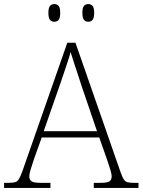

<svg xmlns="http://www.w3.org/2000/svg" viewBox="-23 -924 701 944"><path d="M-3 0V-25H18Q41 -25 52 -28.5Q63 -32 70 -43.5Q77 -55 86 -79L308 -714H348L571 -74Q579 -52 586 -41.5Q593 -31 604 -28Q615 -25 638 -25H658V0H438V-25H470Q506 -25 516 -33Q526 -41 526 -57Q526 -68 521 -84.5Q516 -101 510.5 -117.5Q505 -134 502 -143L465 -248H182L145 -144Q142 -135 136.5 -118.5Q131 -102 126 -85Q121 -68 121 -57Q121 -41 131.5 -33Q142 -25 178 -25H225V0ZM192 -279H454L380 -496Q371 -524 360.5 -555.5Q350 -587 340.5 -616.5Q331 -646 324 -668Q320 -651 310 -621.5Q300 -592 290 -561.5Q280 -531 271 -506ZM411 -817Q398 -817 390 -826Q382 -835 382 -861Q382 -886 390 -895Q398 -904 411 -904Q424 -904 432 -895Q440 -886 440 -861Q440 -835 432 -826Q424 -817 411 -817ZM244 -817Q231 -817 223 -826Q215 -835 215 -861Q215 -886 223 -895Q231 -904 244 -904Q257 -904 265 -895Q273 -886 273 -861Q273 -835 265 -826Q257 -817 244 -817Z"/></svg>

Font: Noto Serif Thai ExtraLight
Style: Regular
Weight: 250
Version: Version 2.001